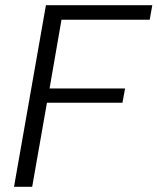

<svg xmlns="http://www.w3.org/2000/svg" viewBox="-20 -720 607 740"><path d="M34 0 157 -700H567L557 -644H217L171 -379H462L452 -324H161L104 0Z"/></svg>

Font: DM Sans 18pt Light
Style: Italic
Weight: 300
Italic angle: -10°
Designer: Colophon Foundry, Jonny Pinhorn
Foundry: Colophon Foundry
Version: Version 4.004;gftools[0.9.30]